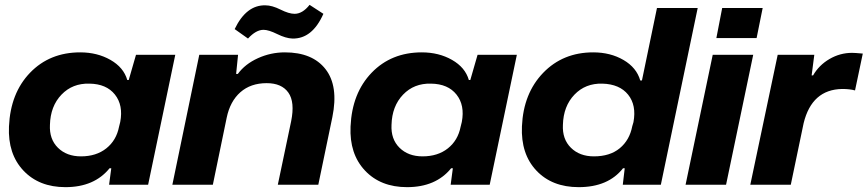

<svg xmlns="http://www.w3.org/2000/svg" viewBox="-20 -762 3579 792"><path d="M250 10Q141 10 76.5 -58.5Q12 -127 17 -240Q23 -378 104 -462Q185 -546 311 -546Q381 -546 435.5 -515Q490 -484 505 -432H511L541 -536H703L591 0H430L439 -68H432Q369 10 250 10ZM314 -117Q377 -117 418.5 -150Q460 -183 471 -239L476 -259Q489 -328 454 -372Q419 -416 349 -417Q279 -419 233.5 -371.5Q188 -324 186 -247Q183 -188 219 -152.5Q255 -117 314 -117Z M1186 -603Q1159 -604 1123.5 -621.5Q1088 -639 1067 -639Q1036 -639 1003 -603L948 -642Q996 -742 1075 -740Q1102 -740 1137 -722.5Q1172 -705 1195 -705Q1228 -705 1257 -742L1314 -705Q1268 -601 1186 -603ZM691 0 802 -536H962L954 -457H961Q991 -498 1044 -522Q1097 -546 1155 -546Q1269 -546 1323 -476.5Q1377 -407 1351 -279L1293 0H1126L1181 -262Q1197 -341 1169.5 -380Q1142 -419 1080 -419Q1014 -419 971.5 -381.5Q929 -344 915 -276L858 0Z M1659 10Q1550 10 1485.5 -58.5Q1421 -127 1426 -240Q1432 -378 1513 -462Q1594 -546 1720 -546Q1790 -546 1844.5 -515Q1899 -484 1914 -432H1920L1950 -536H2112L2000 0H1839L1848 -68H1841Q1778 10 1659 10ZM1723 -117Q1786 -117 1827.5 -150Q1869 -183 1880 -239L1885 -259Q1898 -328 1863 -372Q1828 -416 1758 -417Q1688 -419 1642.5 -371.5Q1597 -324 1595 -247Q1592 -188 1628 -152.5Q1664 -117 1723 -117Z M2367 10Q2257 10 2192.5 -58.5Q2128 -127 2133 -241Q2139 -377 2220.5 -461.5Q2302 -546 2427 -546Q2498 -546 2552 -514.5Q2606 -483 2621 -430H2628L2690 -729H2858L2706 0H2549L2557 -68H2550Q2489 10 2367 10ZM2430 -117Q2496 -117 2536.5 -150.5Q2577 -184 2588 -241L2593 -258Q2606 -328 2571 -371.5Q2536 -415 2465 -417Q2395 -419 2349.5 -371.5Q2304 -324 2302 -247Q2299 -188 2335 -152.5Q2371 -117 2430 -117Z M2935 -605 2959 -729H3126L3101 -605ZM2808 0 2920 -536H3087L2975 0Z M3075 0 3188 -536H3339L3328 -451H3334Q3358 -493 3401.5 -518.5Q3445 -544 3495 -544Q3506 -544 3539 -541L3507 -389Q3485 -395 3454 -395Q3329 -393 3295 -254L3242 0Z"/></svg>

Font: Mona Sans Expanded
Style: Bold Italic
Weight: 700
Width: 7
Italic angle: -11.7°
Designer: Deni Anggara
Foundry: GitHub
Version: Version 1.001;gftools[0.9.33]